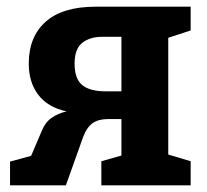

<svg xmlns="http://www.w3.org/2000/svg" viewBox="-20 -554 619 574"><path d="M10 0V-71L73 -88L105 -163Q115 -188 134 -201.5Q153 -215 179 -221Q123 -233 94.5 -270.5Q66 -308 66 -364Q66 -444 116.5 -489Q167 -534 266 -534H550V-463L483 -441V-92L550 -72V0H283V-72L343 -89V-198H302Q274 -198 256.5 -185.5Q239 -173 228 -143L177 0ZM295 -281H343V-444H286Q249 -444 226 -426Q203 -408 203 -364Q203 -318 226 -299.5Q249 -281 295 -281Z"/></svg>

Font: Bitter
Style: Bold
Weight: 700
Designer: Sol Matas, and Bitter project Authors
Foundry: Sol Matas
Version: Version 2.001